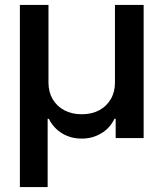

<svg xmlns="http://www.w3.org/2000/svg" viewBox="-20 -566 669 787"><path d="M61.5 200.7V-545.9H178.7V-227.5Q178.7 -189 195.8 -159.7Q212.9 -130.4 243.7 -114Q274.4 -97.7 314.9 -97.7Q356 -97.7 386.5 -114Q417 -130.4 434.1 -159.7Q451.2 -189 451.2 -227.5V-545.9H568.8V0H454.1V-79.1H449.2Q430.2 -40 394 -18.8Q357.9 2.4 314.9 2Q271.5 2.4 235.6 -18.8Q199.7 -40 180.2 -79.1H175.3V200.7Z"/></svg>

Font: Inter Cardless Tabular Medium
Style: Regular
Weight: 500
Designer: Rasmus Andersson
Foundry: rsms
Version: Version 4.000;git-4fc901f